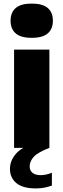

<svg xmlns="http://www.w3.org/2000/svg" viewBox="-20 -825 354 1071"><path d="M58.5 0V-548.5H255.5V0ZM157 -614Q96 -614 67.5 -638.8Q39 -663.5 39 -709.5Q39 -755.5 67.5 -780.2Q96 -805 157 -805Q218 -805 246.5 -780.2Q275 -755.5 275 -709.5Q275 -663.5 246.5 -638.8Q218 -614 157 -614ZM179 226Q107 226 71.2 196.2Q35.5 166.5 35.5 117Q35.5 69.5 71.8 29.5Q108 -10.5 205.5 -38L255.5 0Q191.5 24.5 168.5 49.5Q145.5 74.5 145.5 103.5Q145.5 125.5 161 138.8Q176.5 152 207.5 152Q221 152 236.8 148.8Q252.5 145.5 269.5 138.5V210Q250.5 217 229.2 221.5Q208 226 179 226Z"/></svg>

Font: Encode Sans SmExp XBd
Style: Regular
Weight: 800
Width: 6
Designer: Multiple Designers
Foundry: Impallari Type
Version: Version 3.002; ttfautohint (v1.8.3) -l 8 -r 50 -G 200 -x 14 